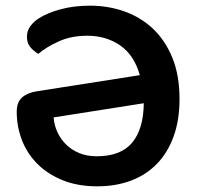

<svg xmlns="http://www.w3.org/2000/svg" viewBox="-20 -641 697 677"><path d="M39 -247Q39 -281 58 -297.5Q77 -314 109 -319L473 -376Q453 -447 403.5 -481Q354 -515 288 -515Q231 -515 187 -495Q143 -475 115 -451Q97 -462 86 -476Q75 -490 75 -511Q75 -533 87.5 -549.5Q100 -566 118 -577Q148 -596 194.5 -608.5Q241 -621 298 -621Q361 -621 418 -601Q475 -581 518.5 -540.5Q562 -500 587.5 -438Q613 -376 613 -292Q613 -217 592 -159.5Q571 -102 533 -63Q495 -24 441.5 -4Q388 16 323 16Q254 16 201 -5.5Q148 -27 112 -63Q76 -99 57.5 -146.5Q39 -194 39 -247ZM321 -90Q406 -90 446 -138Q486 -186 487 -277L169 -227Q171 -200 182.5 -175Q194 -150 213.5 -131Q233 -112 260 -101Q287 -90 321 -90Z"/></svg>

Font: Baloo Chettan 2 SemiBold
Style: Regular
Weight: 600
Designer: Maithili Shingre, Unnati Kotecha and Ek Type
Foundry: Ek Type
Version: Version 1.640;hotconv 1.0.111;makeotfexe 2.5.65597; ttfautoh